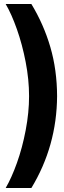

<svg xmlns="http://www.w3.org/2000/svg" viewBox="-20 -823 328 977"><path d="M139.6 133.8H8.8Q38.6 83 66.2 5.9Q93.8 -71.3 110.8 -160.9Q127.9 -250.5 127.9 -334Q127.9 -418 110.6 -507.6Q93.3 -597.2 65.9 -674.6Q38.6 -752 8.8 -802.7H139.6Q202.6 -698.7 236.3 -583Q270 -467.3 270.5 -334Q269 -79.6 139.6 133.8Z"/></svg>

Font: Pretendard GOV ExtraBold
Style: Regular
Weight: 800
Designer: Base glyphs from Inter by Rasmus Andersson; Hangeul glyphs from Noto Sans CJK(Source Han Sans) by Jang Soo-young and Kan
Foundry: Kil Hyung-jin
Version: Version 1.309